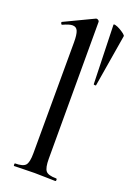

<svg xmlns="http://www.w3.org/2000/svg" viewBox="-141 -781 575 835"><g transform="rotate(20 146.5 -363.5)"><path d="M38 0Q36 0 36 -6Q36 -12 38 -12Q75 -12 86.5 -25.5Q98 -39 98 -81L99 -595Q99 -630 92.5 -646Q86 -662 68 -662Q53 -662 25 -649Q21 -647 18.5 -653Q16 -659 19 -660L153 -724Q155 -725 157 -725Q160 -725 164.5 -722Q169 -719 169 -715V-81Q169 -40 180 -26Q191 -12 228 -12Q232 -12 232 -6Q232 0 228 0Q210 0 185.5 -1Q161 -2 133 -2Q106 -2 81.5 -1Q57 0 38 0ZM234 -725Q234 -729 243.5 -726.5Q253 -724 264.5 -717.5Q276 -711 285 -704Q294 -697 293 -693L253 -452Q253 -450 247.5 -450.5Q242 -451 242 -453Z"/></g></svg>

Font: Cormorant Medium
Style: Regular
Weight: 500
Designer: Christian Thalmann (Catharsis Fonts)
Foundry: Catharsis Fonts
Version: Version 4.000